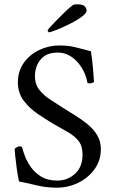

<svg xmlns="http://www.w3.org/2000/svg" viewBox="-20 -861 530 891"><path d="M201 -720Q201 -723 214.5 -737.5Q228 -752 247.5 -772Q267 -792 286.5 -810.5Q306 -829 319 -838Q325 -841 337 -841Q366 -841 374 -831Q382 -821 382 -812Q382 -802 366 -788.5Q350 -775 325.5 -761.5Q301 -748 275.5 -736.5Q250 -725 231 -718Q212 -711 207 -711Q205 -711 203 -714.5Q201 -718 201 -720ZM255 -650Q286 -650 306.5 -646.5Q327 -643 348.5 -637Q370 -631 402 -623Q408 -585 411.5 -544.5Q415 -504 416 -484Q417 -479 409 -476.5Q401 -474 396 -474Q389 -474 385 -478Q383 -496 373 -520Q363 -544 345.5 -566Q328 -588 303.5 -602.5Q279 -617 248 -617Q208 -617 185 -600Q162 -583 152 -558Q142 -533 142 -509Q142 -470 162.5 -444Q183 -418 214.5 -398Q246 -378 278 -357Q302 -342 331 -324Q360 -306 387 -284Q414 -262 431 -233.5Q448 -205 448 -169Q448 -116 418.5 -75.5Q389 -35 342.5 -12.5Q296 10 244 10Q195 10 149.5 -1Q104 -12 68 -19Q62 -48 57.5 -81Q53 -114 50.5 -139Q48 -164 48 -170Q53 -175 59.5 -178.5Q66 -182 73 -182Q82 -182 84 -173Q87 -159 96.5 -134.5Q106 -110 124.5 -84Q143 -58 172.5 -40.5Q202 -23 246 -23Q293 -23 328 -54.5Q363 -86 363 -143Q363 -184 344.5 -207Q326 -230 296.5 -247Q267 -264 233 -283Q196 -305 156.5 -331.5Q117 -358 90 -394Q63 -430 63 -479Q63 -531 90.5 -569.5Q118 -608 162 -629Q206 -650 255 -650Z"/></svg>

Font: Amiri
Style: Regular
Weight: 400
Designer: Khaled Hosny
Version: Version 0.114